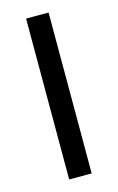

<svg xmlns="http://www.w3.org/2000/svg" viewBox="-90 -577 380 618"><g transform="rotate(-15 99.5 -268.0)"><path d="M62 0H137V-536H62Z"/></g></svg>

Font: Plus Jakarta Sans
Style: Regular
Weight: 400
Designer: Gumpita Rahayu
Foundry: Tokotype
Version: Version 2.004; ttfautohint (v1.8.3)